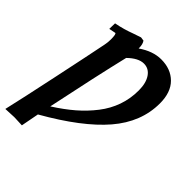

<svg xmlns="http://www.w3.org/2000/svg" viewBox="-239 -616 1010 1010"><g transform="rotate(45 265.5 -111.5)"><path d="M215.8 -497.1 236.8 -494.1Q248 -478.5 248 -450.7V-446.8Q311 -490.7 373 -490.7Q444.3 -490.7 488 -447.3Q531.7 -403.8 531.7 -321.8Q531.7 -182.6 430.7 -64.7Q329.6 53.2 118.7 173.3Q108.9 222.2 99.6 273.4Q58.6 271 41 271L-22.9 273.9Q0 176.3 44.4 -33.7Q88.9 -243.7 106.9 -334.5Q111.3 -355.5 111.3 -377Q111.3 -418 103 -418Q99.6 -418 65.9 -410.6L66.9 -452.6Q97.7 -458.5 122.6 -465.8Q147.5 -473.1 173.3 -482.7Q199.2 -492.2 215.8 -497.1ZM324.2 -410.6Q283.2 -410.6 236.8 -365.2Q194.3 -188 134.8 97.2Q197.8 57.1 244.9 16.4Q292 -24.4 329.1 -72.3Q366.2 -120.1 385.5 -175Q404.8 -230 404.8 -291Q404.8 -346.2 382.8 -378.4Q360.8 -410.6 324.2 -410.6Z"/></g></svg>

Font: Flanker
Style: Bold Italic
Weight: 700
Italic angle: -12°
Designer: Flanker
Version: Version 2.000